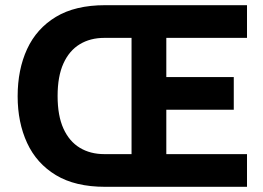

<svg xmlns="http://www.w3.org/2000/svg" viewBox="-20 -720 1014 740"><path d="M385 0Q270 0 195.5 -45Q121 -90 84.5 -169Q48 -248 48 -349Q48 -452 84.5 -531Q121 -610 195.5 -655Q270 -700 385 -700H932V-574H621V-423H881V-297H621V-126H932V0ZM382 -126H487V-574H382Q328 -574 287.5 -549.5Q247 -525 224.5 -475.5Q202 -426 202 -350Q202 -274 224.5 -224.5Q247 -175 287.5 -150.5Q328 -126 382 -126Z"/></svg>

Font: Inclusive Sans
Style: Regular
Weight: 400
Designer: Olivia King
Foundry: Olivia King
Version: Version 2.004